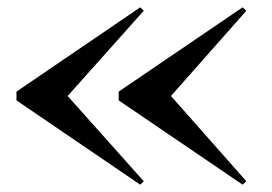

<svg xmlns="http://www.w3.org/2000/svg" viewBox="-20 -650 743 525"><path d="M643.5 -145 304.5 -375.5V-399.5L643.5 -630L653.5 -620.5L447.5 -387.5L653.5 -154.5ZM363.5 -145 25 -375.5V-399.5L363.5 -630L373 -620.5L165 -387.5L373 -154.5Z"/></svg>

Font: Bodoni Moda Medium
Style: Regular
Weight: 500
Designer: Owen Earl
Foundry: indestructible type
Version: Version 2.005